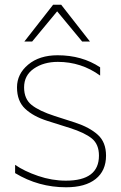

<svg xmlns="http://www.w3.org/2000/svg" viewBox="-20 -776 513 813"><path d="M205 -756 83 -600H116L222 -728L328 -600H361L239 -756ZM298 -257Q359 -237 394 -205.5Q429 -174 429 -117Q429 -53 385 -18Q341 17 260 17Q143 17 44 -43V-78Q83 -51 141.5 -31Q200 -11 259 -11Q399 -11 399 -117Q399 -165 369 -189.5Q339 -214 276 -234L181 -264Q121 -283 86.5 -315.5Q52 -348 52 -406Q52 -463 99.5 -502.5Q147 -542 224 -542Q327 -542 404 -491V-456Q324 -514 225 -514Q165 -514 123.5 -485.5Q82 -457 82 -406Q82 -357 114 -331.5Q146 -306 211 -285Z"/></svg>

Font: Roundo ExtraLight
Style: Regular
Weight: 250
Designer: Namrata Goyal (Gurmukhi), Shiva Nallaperumal (Latin)
Foundry: Indian Type Foundry
Version: Version 1.000;PS 1.0;hotconv 1.0.88;makeotf.lib2.5.647800